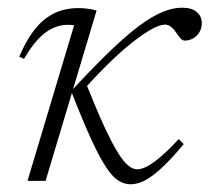

<svg xmlns="http://www.w3.org/2000/svg" viewBox="-20 -470 544 499"><path d="M231 -442.5 98.5 0H51.5L172.5 -404Q170 -405 166 -405.2Q162 -405.5 156 -405.5Q135 -405.5 115.5 -396Q96 -386.5 78 -367Q60 -347.5 42.5 -317L30 -322.5Q46 -360 63.5 -384.5Q81 -409 100.2 -423Q119.5 -437 140.2 -443Q161 -449 183.5 -449Q196.5 -449 209.5 -447.2Q222.5 -445.5 231 -442.5ZM460 -364.5Q454 -364.5 448.8 -370.8Q443.5 -377 437 -386.5Q430.5 -396 423.5 -401Q416.5 -406 409 -406Q395.5 -406 373.8 -394Q352 -382 323.5 -359.5Q295 -337 262.5 -305.2Q230 -273.5 195 -234L202 -257Q230.5 -185.5 251.2 -140.8Q272 -96 287.2 -72Q302.5 -48 314.2 -39Q326 -30 336 -30Q348 -30 362.8 -37.8Q377.5 -45.5 397.8 -62.8Q418 -80 444.5 -108.5L457.5 -95.5Q423 -54 398 -31.5Q373 -9 354.5 0Q336 9 319 9Q304 9 289 0.2Q274 -8.5 257 -33.5Q240 -58.5 218 -106Q196 -153.5 166 -230.5L167.5 -236Q224 -297 267 -338.2Q310 -379.5 343.2 -404Q376.5 -428.5 403.2 -439.2Q430 -450 453 -450Q479 -450 491.8 -438.5Q504.5 -427 504.5 -410Q504.5 -396.5 498 -386Q491.5 -375.5 481.5 -370Q471.5 -364.5 460 -364.5Z"/></svg>

Font: Newsreader 16pt 16pt Light
Style: Italic
Weight: 300
Italic angle: -17°
Version: Version 1.003